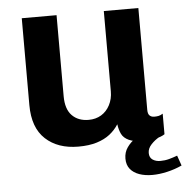

<svg xmlns="http://www.w3.org/2000/svg" viewBox="-49 -559 736 753"><g transform="rotate(-5 319.0 -182.5)"><path d="M242 10Q161 10 112.5 -35Q64 -80 64 -169V-511H201V-192Q201 -141 225.5 -116Q250 -91 291 -91Q319 -91 340.5 -104Q362 -117 374.5 -141Q387 -165 387 -195V-511H523V-110Q523 -94 530 -87.5Q537 -81 548 -81Q557 -81 565 -82.5Q573 -84 582 -90V-9Q569 0 545.5 5Q522 10 500 10Q461 10 440.5 0.5Q420 -9 412 -25.5Q404 -42 401 -64Q387 -42 366 -25.5Q345 -9 314.5 0.5Q284 10 242 10ZM521 146Q492 146 469.5 138Q447 130 434 114Q421 98 421 73Q421 48 434.5 29Q448 10 464 0H561Q543 10 528.5 25.5Q514 41 514 59Q514 77 526.5 85.5Q539 94 557 94Q575 94 591.5 89.5Q608 85 624 79L638 119Q610 132 579 139Q548 146 521 146Z"/></g></svg>

Font: Chivo Mono Medium SemiBold
Style: Regular
Weight: 600
Monospace: yes
Version: Version 1.008